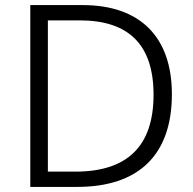

<svg xmlns="http://www.w3.org/2000/svg" viewBox="-20 -734 757 754"><path d="M655 -364C655 -592 527 -714 305 -714H99V0H283C523 0 655 -124 655 -364ZM583 -362C583 -161 481 -60 276 -60H168V-654H293C485 -654 583 -559 583 -362Z"/></svg>

Font: Noto Kufi Arabic Light
Style: Regular
Weight: 300
Designer: Monotype Design Team, David Williams, Khaled Hosny
Foundry: Google LLC
Version: Version 2.109